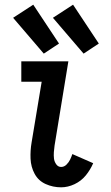

<svg xmlns="http://www.w3.org/2000/svg" viewBox="-20 -792 472 820"><path d="M241 8Q270 8 298.5 -5.5Q327 -19 346.5 -43Q366 -67 378 -95L289 -134Q285 -122 279.5 -110.5Q274 -99 264 -89Q254 -79 241 -79Q228 -79 220 -90.5Q212 -102 210.5 -115Q209 -128 210 -142Q211 -156 213 -170L272 -530H71V-443H158L115 -184Q109 -149 110.5 -114Q112 -79 128 -49.5Q144 -20 175 -6Q206 8 241 8ZM337 -563 402 -606 292 -772 206 -716ZM167 -563 232 -606 122 -772 36 -716Z"/></svg>

Font: Iosevka Sparkle Medium
Style: Italic
Weight: 500
Italic angle: -9°
Designer: Belleve Invis
Foundry: Belleve Invis
Version: Version 4.5.0; ttfautohint (v1.8.3)